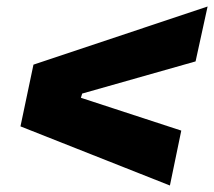

<svg xmlns="http://www.w3.org/2000/svg" viewBox="-20 -656 659 591"><path d="M582 -467 233 -368 229 -355 538 -254 503 -85 43 -267 83 -457 619 -636Z"/></svg>

Font: Mona Sans ExtraBold
Style: Italic
Weight: 800
Italic angle: -11.7°
Designer: Deni Anggara
Foundry: GitHub
Version: Version 2.000